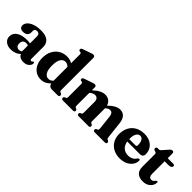

<svg xmlns="http://www.w3.org/2000/svg" viewBox="131 -1699 2661 2661"><g transform="rotate(45 1461.0 -368.5)"><path d="M27 -103.5Q27 -167.5 82.5 -205.2Q138 -243 240.5 -243Q273.5 -243 299 -236.5V-373Q299 -399 286 -413.8Q273 -428.5 250 -428.5Q229 -428.5 216.8 -418.8Q204.5 -409 204.5 -394V-356Q204.5 -321.5 181.5 -301.8Q158.5 -282 117.5 -282Q47.5 -282 47.5 -343.5Q47.5 -374.5 73.8 -404.2Q100 -434 152.5 -453.8Q205 -473.5 283 -473.5Q375 -473.5 419.5 -436.5Q464 -399.5 464 -335V-99Q464 -75 484 -75Q497 -75 504.5 -88Q509.5 -93.5 515 -93.5Q530.5 -93.5 530.5 -73.5Q530.5 -55.5 517.5 -35.5Q504.5 -15.5 479.2 -2Q454 11.5 417 11.5Q376 11.5 349 -4.2Q322 -20 314.5 -46.5Q289 -18.5 250 -3.5Q211 11.5 168 11.5Q104.5 11.5 65.8 -20.8Q27 -53 27 -103.5ZM193.5 -133Q193.5 -99.5 209.8 -82.5Q226 -65.5 252 -65.5Q277.5 -65.5 299 -80.5V-196.5Q280 -203.5 258 -203.5Q228 -203.5 210.8 -185Q193.5 -166.5 193.5 -133Z M560.5 -217Q560.5 -295.5 591 -353.2Q621.5 -411 673.8 -442.2Q726 -473.5 792.5 -473.5Q852.5 -473.5 896 -445V-616Q896 -630.5 892 -636.2Q888 -642 880.5 -644.5L862.5 -647Q845.5 -654 845.5 -670Q845.5 -688 871 -698L981.5 -736Q999.5 -743 1010.5 -746Q1021.5 -749 1032.5 -749Q1046.5 -749 1054.2 -740.2Q1062 -731.5 1062 -718V-92.5Q1062 -75 1065.5 -67.5Q1069 -60 1076.5 -56.5L1091 -52Q1108.5 -42 1108.5 -25.5Q1108.5 0 1079.5 0H961.5Q937 0 919.8 -15.8Q902.5 -31.5 901.5 -55Q870.5 -22.5 834.5 -5.2Q798.5 12 755.5 12Q698.5 12 654.5 -16.5Q610.5 -45 585.5 -96.5Q560.5 -148 560.5 -217ZM731.5 -234.5Q731.5 -148.5 758 -109Q784.5 -69.5 825 -69.5Q865 -69.5 896 -103V-374Q867 -406 826.5 -406Q785 -406 758.2 -365Q731.5 -324 731.5 -234.5Z M1365 -441.5V-385Q1418.5 -433.5 1461 -453.8Q1503.5 -474 1540.5 -474Q1586.5 -474 1618.8 -449.8Q1651 -425.5 1663 -382Q1713.5 -430.5 1754 -452.2Q1794.5 -474 1832.5 -474Q1888.5 -474 1920.5 -437Q1952.5 -400 1959.5 -334.5L1986.5 -92Q1988.5 -74.5 1991.5 -67Q1994.5 -59.5 2002 -56L2014 -51.5Q2032 -41.5 2032 -25.5Q2032 0 2002.5 0H1803Q1776 0 1776 -26Q1776 -41 1790 -49L1803.5 -54Q1812.5 -58 1816.8 -66.2Q1821 -74.5 1819 -93.5L1796.5 -298Q1792.5 -333.5 1778.8 -352Q1765 -370.5 1738 -370.5Q1706.5 -370.5 1671.5 -338.5L1670 -336.5Q1670 -333 1670 -329V-92Q1670 -73 1673.2 -65.5Q1676.5 -58 1684.5 -54.5L1697 -49.5Q1711.5 -40.5 1711.5 -26Q1711.5 0 1683.5 0H1489.5Q1462 0 1462 -26Q1462 -41 1476.5 -49L1490 -54Q1498.5 -58 1501.8 -66.2Q1505 -74.5 1505 -94V-297.5Q1505 -333 1488.8 -351.8Q1472.5 -370.5 1444.5 -370.5Q1405.5 -370.5 1368.5 -337L1365 -334V-92.5Q1365 -74 1368.5 -66Q1372 -58 1379.5 -54.5L1394 -49Q1408.5 -41 1408.5 -26Q1408.5 0 1380.5 0H1182Q1152.5 0 1152.5 -25.5Q1152.5 -42 1170.5 -52L1185 -56.5Q1192.5 -60 1196 -67.2Q1199.5 -74.5 1199.5 -92V-339.5Q1199.5 -354 1195.8 -360Q1192 -366 1184 -368.5L1166 -371Q1149 -378 1149 -393.5Q1149 -412 1174.5 -422L1284.5 -460Q1318.5 -473 1335.5 -473Q1350 -473 1357.5 -464.2Q1365 -455.5 1365 -441.5Z M2520 -287.5Q2520 -229 2459 -229H2213.5Q2224.5 -163.5 2263 -131.2Q2301.5 -99 2359.5 -99Q2399.5 -99 2430.8 -115.8Q2462 -132.5 2478.5 -162.5Q2494 -177.5 2503.5 -177Q2519 -176.5 2518.5 -154Q2517.5 -109.5 2490.2 -71.8Q2463 -34 2414.8 -11.2Q2366.5 11.5 2303 11.5Q2230.5 11.5 2175.8 -18Q2121 -47.5 2090.5 -100.2Q2060 -153 2060 -223Q2060 -297 2089.5 -353.5Q2119 -410 2175 -442Q2231 -474 2310 -474Q2375.5 -474 2422.5 -449.2Q2469.5 -424.5 2494.8 -382.5Q2520 -340.5 2520 -287.5ZM2209.5 -280Q2209.5 -275.5 2209.5 -272H2330Q2354.5 -272 2354.5 -296Q2354.5 -356.5 2335 -385.2Q2315.5 -414 2287.5 -414Q2254 -414 2231.8 -381.2Q2209.5 -348.5 2209.5 -280Z M2590 -403.5 2568.5 -410Q2550.5 -417.5 2550.5 -436Q2550.5 -447.5 2558.5 -454.8Q2566.5 -462 2579 -462H2606Q2614 -462 2621 -466.8Q2628 -471.5 2637.5 -484L2701.5 -556.5Q2723.5 -584.5 2745.5 -584.5Q2774 -584.5 2774 -553V-462H2881.5Q2909.5 -462 2909.5 -439.5Q2909.5 -423.5 2894.8 -412.5Q2880 -401.5 2847 -401.5H2774V-159Q2774 -89 2824 -89Q2843 -89 2854.5 -98.8Q2866 -108.5 2874.8 -119.8Q2883.5 -131 2893.5 -136Q2909.5 -137.5 2909 -114Q2906 -61.5 2863.8 -25.2Q2821.5 11 2756.5 11Q2685.5 11 2647.2 -23.5Q2609 -58 2609 -130V-373Q2609 -387 2604.8 -393.2Q2600.5 -399.5 2590 -403.5Z"/></g></svg>

Font: Fraunces 72pt S050
Style: Bold
Weight: 700
Version: Version 1.000; ttfautohint (v1.8.3)